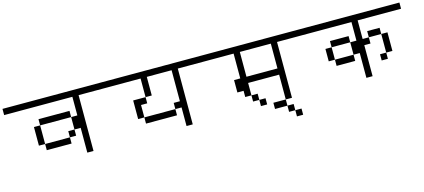

<svg xmlns="http://www.w3.org/2000/svg" viewBox="-61 -1216 4123 1869"><g transform="rotate(-15 2000.0 -282.0)"><path d="M1000 -625H750V-62.5H687.5V-312.5H625V-437.5H687.5V-625H0V-687.5H1000ZM250 -437.5H312.5V-250H250ZM312.5 -250H562.5V-187.5H312.5ZM312.5 -500H625V-437.5H312.5ZM562.5 -312.5H625V-250H562.5Z M2000 -625H1750V-62.5H1687.5V-250H1625V-312.5H1687.5V-625H1437.5V-437.5H1375V-625H1000V-687.5H2000ZM1250 -437.5H1375V-375H1312.5V-250H1250ZM1312.5 -250H1625V-187.5H1312.5Z M3000 -625H2750V-62.5H2687.5V-312.5H2375V-187.5H2312.5V-250H2250V-375H2312.5V-625H2000V-687.5H3000ZM2375 -187.5H2437.5V-125H2375ZM2687.5 -375V-625H2375V-375ZM2437.5 -125H2500V-62.5H2437.5Z M2687.5 0H2562.5V-62.5H2687.5ZM2687.5 0H2750V62.5H2687.5ZM2750 62.5H2812.5V125H2750Z M4000 -625H3562.5V-437.5H3625V-375H3562.5V-62.5H3500V-312.5H3437.5V-437.5H3500V-625H3000V-687.5H4000ZM3187.5 -437.5H3250V-312.5H3187.5ZM3250 -312.5H3437.5V-250H3250ZM3250 -500H3437.5V-437.5H3250ZM3625 -500H3750V-437.5H3625ZM3687.5 -250H3750V-187.5H3687.5ZM3750 -437.5H3812.5V-250H3750Z"/></g></svg>

Font: 寒蝉点阵体 16px
Style: Regular
Weight: 400
Designer: Designed by Warren2060
Foundry: ChillType
Version: Version 1.000